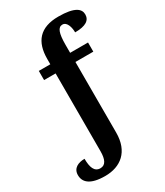

<svg xmlns="http://www.w3.org/2000/svg" viewBox="-252 -864 1029 1199"><g transform="rotate(-30 262.0 -264.5)"><path d="M137 240C249 240 331 176 331 39V-470H460V-536H331V-592C331 -679 345 -713 377 -713C411 -713 422 -664 422 -631C500 -631 533 -655 533 -697C533 -736 499 -769 380 -769C246 -769 188 -698 188 -574V-536H105V-470H188V91C188 150 172 183 135 183C92 183 78 143 78 82C33 82 -9 100 -9 150C-9 200 27 240 137 240Z"/></g></svg>

Font: Noto Serif SemiCondensed
Style: Bold
Weight: 700
Width: 4
Designer: Monotype Design Team
Foundry: Monotype Imaging Inc.
Version: Version 2.015